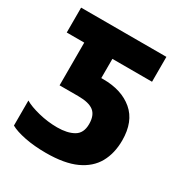

<svg xmlns="http://www.w3.org/2000/svg" viewBox="-170 -836 914 969"><g transform="rotate(30 287.0 -352.0)"><path d="M235 10Q167 10 112 -1Q57 -12 27 -29V-175Q57 -157 111 -143.5Q165 -130 220 -130Q279 -130 315.5 -151Q352 -172 352 -225Q352 -276 324 -298Q296 -320 234 -320H125V-569H23V-714H520V-569H289V-457H301Q408 -457 473 -402Q538 -347 538 -237Q538 -162 507 -106.5Q476 -51 409.5 -20.5Q343 10 235 10Z"/></g></svg>

Font: Noto Sans Disp ExtBd
Style: Regular
Weight: 800
Designer: Monotype Design Team
Foundry: Monotype Imaging Inc.
Version: Version 2.000;GOOG;noto-source:20170915:90ef993387c0; ttfaut